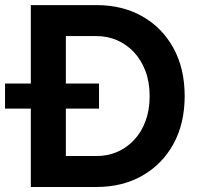

<svg xmlns="http://www.w3.org/2000/svg" viewBox="-20 -743 790 763"><path d="M373.5 -311.5H0Q0 -322.8 0 -342Q0 -361.3 0 -380.6Q0 -399.9 0 -411.1H373.5ZM241.7 -599.6V-123H364.3Q407.7 -123 445.8 -139.4Q483.9 -155.8 512.9 -186.8Q542 -217.8 558.3 -261.8Q574.7 -305.9 574.7 -361.3Q574.7 -416.7 558 -460.8Q541.3 -504.9 512.1 -535.9Q482.9 -566.9 444.8 -583.3Q406.7 -599.6 364.3 -599.6ZM364.3 0H204.6H102.5V-722.7H364.3Q466.3 -722.7 545.2 -678.2Q624 -633.8 668.9 -552.5Q713.9 -471.2 713.9 -361.3Q713.9 -251.5 668.9 -170.4Q624 -89.4 545.2 -44.7Q466.3 0 364.3 0Z"/></svg>

Font: Giphurs
Style: Regular
Weight: 400
Version: Version 2.010